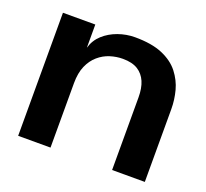

<svg xmlns="http://www.w3.org/2000/svg" viewBox="-90 -585 741 692"><g transform="rotate(20 280.0 -239.0)"><path d="M317.6 -478Q381.9 -478 423.1 -460.5Q464.2 -443 487.3 -413.5Q510.3 -383.9 519.5 -349.4Q528.7 -314.8 528.7 -278.7V0H403.2V-278.7Q403.2 -313.7 392.8 -338.2Q382.3 -362.7 360.7 -376.3Q339 -389.9 303.1 -389.9Q278.7 -389.9 254.5 -382.3Q230.3 -374.7 210.5 -357.5Q190.6 -340.3 178.8 -313.3Q167 -286.3 167 -247.2V0H42.9V-472H167V-383.1Q175.9 -413.9 198.9 -434.7Q221.8 -455.5 253.3 -466.8Q284.9 -478 317.6 -478Z"/></g></svg>

Font: Panamera Thin
Style: Regular
Weight: 100
Designer: Bastien Sozeau
Foundry: NBR — Bastien Sozeau
Version: Version 3.003;gftools[0.9.33]